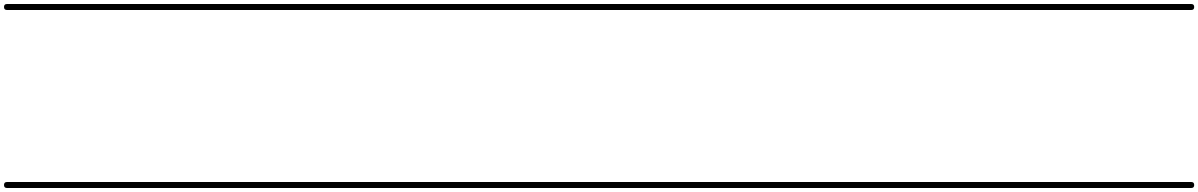

<svg xmlns="http://www.w3.org/2000/svg" viewBox="-35 -575 5991 960"><path d="M0 -555Q157 -555 313.5 -555Q470 -555 627 -555Q642 -555 642 -540Q642 -525 627 -525Q470 -525 313.5 -525Q157 -525 0 -525Q-15 -525 -15 -540Q-15 -555 0 -555ZM0 335Q157 335 313.5 335Q470 335 627 335Q642 335 642 350Q642 365 627 365Q470 365 313.5 365Q157 365 0 365Q-15 365 -15 350Q-15 335 0 335Z M627 -555Q747 -555 867.5 -555Q988 -555 1108 -555Q1123 -555 1123 -540Q1123 -525 1108 -525Q988 -525 867.5 -525Q747 -525 627 -525Q612 -525 612 -540Q612 -555 627 -555ZM627 335Q747 335 867.5 335Q988 335 1108 335Q1123 335 1123 350Q1123 365 1108 365Q988 365 867.5 365Q747 365 627 365Q612 365 612 350Q612 335 627 335Z M1108 -555Q1204 -555 1299.5 -555Q1395 -555 1490 -555Q1505 -555 1505 -540Q1505 -525 1490 -525Q1395 -525 1299.5 -525Q1204 -525 1108 -525Q1093 -525 1093 -540Q1093 -555 1108 -555ZM1108 335Q1204 335 1299.5 335Q1395 335 1490 335Q1505 335 1505 350Q1505 365 1490 365Q1395 365 1299.5 365Q1204 365 1108 365Q1093 365 1093 350Q1093 335 1108 335Z M1490 -555Q1619 -555 1748 -555Q1877 -555 2006 -555Q2021 -555 2021 -540Q2021 -525 2006 -525Q1877 -525 1748 -525Q1619 -525 1490 -525Q1475 -525 1475 -540Q1475 -555 1490 -555ZM1490 335Q1619 335 1748 335Q1877 335 2006 335Q2021 335 2021 350Q2021 365 2006 365Q1877 365 1748 365Q1619 365 1490 365Q1475 365 1475 350Q1475 335 1490 335Z M2006 -555Q2154 -555 2302 -555Q2450 -555 2598 -555Q2613 -555 2613 -540Q2613 -525 2598 -525Q2450 -525 2302 -525Q2154 -525 2006 -525Q1991 -525 1991 -540Q1991 -555 2006 -555ZM2006 335Q2154 335 2302 335Q2450 335 2598 335Q2613 335 2613 350Q2613 365 2598 365Q2450 365 2302 365Q2154 365 2006 365Q1991 365 1991 350Q1991 335 2006 335Z M2598 -555Q2727 -555 2855.5 -555Q2984 -555 3113 -555Q3128 -555 3128 -540Q3128 -525 3113 -525Q2984 -525 2855.5 -525Q2727 -525 2598 -525Q2583 -525 2583 -540Q2583 -555 2598 -555ZM2598 335Q2727 335 2855.5 335Q2984 335 3113 335Q3128 335 3128 350Q3128 365 3113 365Q2984 365 2855.5 365Q2727 365 2598 365Q2583 365 2583 350Q2583 335 2598 335Z M3113 -555Q3235 -555 3356.5 -555Q3478 -555 3599 -555Q3614 -555 3614 -540Q3614 -525 3599 -525Q3478 -525 3356.5 -525Q3235 -525 3113 -525Q3098 -525 3098 -540Q3098 -555 3113 -555ZM3113 335Q3235 335 3356.5 335Q3478 335 3599 335Q3614 335 3614 350Q3614 365 3599 365Q3478 365 3356.5 365Q3235 365 3113 365Q3098 365 3098 350Q3098 335 3113 335Z M3599 -555Q3689 -555 3779 -555Q3869 -555 3959 -555Q3974 -555 3974 -540Q3974 -525 3959 -525Q3869 -525 3779 -525Q3689 -525 3599 -525Q3584 -525 3584 -540Q3584 -555 3599 -555ZM3599 335Q3689 335 3779 335Q3869 335 3959 335Q3974 335 3974 350Q3974 365 3959 365Q3869 365 3779 365Q3689 365 3599 365Q3584 365 3584 350Q3584 335 3599 335Z M3959 -555Q4029 -555 4098.5 -555Q4168 -555 4238 -555Q4253 -555 4253 -540Q4253 -525 4238 -525Q4168 -525 4098.5 -525Q4029 -525 3959 -525Q3944 -525 3944 -540Q3944 -555 3959 -555ZM3959 335Q4029 335 4098.5 335Q4168 335 4238 335Q4253 335 4253 350Q4253 365 4238 365Q4168 365 4098.5 365Q4029 365 3959 365Q3944 365 3944 350Q3944 335 3959 335Z M4238 -555Q4359 -555 4480 -555Q4601 -555 4722 -555Q4737 -555 4737 -540Q4737 -525 4722 -525Q4601 -525 4480 -525Q4359 -525 4238 -525Q4223 -525 4223 -540Q4223 -555 4238 -555ZM4238 335Q4359 335 4480 335Q4601 335 4722 335Q4737 335 4737 350Q4737 365 4722 365Q4601 365 4480 365Q4359 365 4238 365Q4223 365 4223 350Q4223 335 4238 335Z M4722 -555Q4853 -555 4984.5 -555Q5116 -555 5248 -555Q5263 -555 5263 -540Q5263 -525 5248 -525Q5116 -525 4984.5 -525Q4853 -525 4722 -525Q4707 -525 4707 -540Q4707 -555 4722 -555ZM4722 335Q4853 335 4984.5 335Q5116 335 5248 335Q5263 335 5263 350Q5263 365 5248 365Q5116 365 4984.5 365Q4853 365 4722 365Q4707 365 4707 350Q4707 335 4722 335Z M5248 -555Q5356 -555 5464 -555Q5572 -555 5680 -555Q5695 -555 5695 -540Q5695 -525 5680 -525Q5572 -525 5464 -525Q5356 -525 5248 -525Q5233 -525 5233 -540Q5233 -555 5248 -555ZM5248 335Q5356 335 5464 335Q5572 335 5680 335Q5695 335 5695 350Q5695 365 5680 365Q5572 365 5464 365Q5356 365 5248 365Q5233 365 5233 350Q5233 335 5248 335Z M5680 -555Q5740 -555 5800.5 -555Q5861 -555 5921 -555Q5936 -555 5936 -540Q5936 -525 5921 -525Q5861 -525 5800.5 -525Q5740 -525 5680 -525Q5665 -525 5665 -540Q5665 -555 5680 -555ZM5680 335Q5740 335 5800.5 335Q5861 335 5921 335Q5936 335 5936 350Q5936 365 5921 365Q5861 365 5800.5 365Q5740 365 5680 365Q5665 365 5665 350Q5665 335 5680 335Z"/></svg>

Font: FRB American Cursive Just Guidelines
Style: Italic
Weight: 400
Italic angle: -25°
Version: Version 2.0;Modular Font Editor K font №1